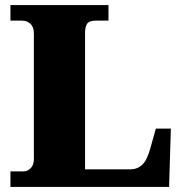

<svg xmlns="http://www.w3.org/2000/svg" viewBox="-20 -734 717 754"><path d="M21 0V-61H74Q88 -61 100.5 -73.5Q113 -86 113 -109V-602Q113 -628 99.5 -640.5Q86 -653 66 -653H21V-714H406V-653H357Q330 -653 322 -640.5Q314 -628 314 -604V-69H492Q519 -69 538.5 -87Q558 -105 571 -154L592 -229H651L644 0Z"/></svg>

Font: Noto Serif Myanmar Black
Style: Regular
Weight: 900
Designer: Ben Mitchell and the Monotype Design Team
Foundry: Monotype Imaging Inc.
Version: Version 2.106; ttfautohint (v1.8.4.7-5d5b)